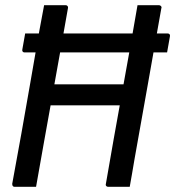

<svg xmlns="http://www.w3.org/2000/svg" viewBox="-20 -720 675 740"><path d="M77 -591H626Q631 -591 633.5 -588Q636 -585 635 -580Q632 -564 629.5 -549Q627 -534 624 -518H74Q70 -518 67.5 -521Q65 -524 66 -529Q69 -545 71.5 -560Q74 -575 77 -591ZM150 -700Q171 -700 191 -700Q211 -700 233 -700Q238 -700 240.5 -696.5Q243 -693 242 -689Q227 -603 211.5 -517Q196 -431 180.5 -344.5Q165 -258 149.5 -172Q134 -86 119 0Q98 0 78 0Q58 0 36 0Q33 0 31 -1.5Q29 -3 28 -5.5Q27 -8 27 -11Q45 -108 62.5 -206Q80 -304 97 -402Q114 -500 131 -598Q136 -624 140.5 -649Q145 -674 150 -700ZM147 -395H417Q428 -395 438 -395Q448 -395 459 -395L483 -400L482 -314H143Q140 -314 138 -315Q136 -316 135 -317.5Q134 -319 134 -321Q134 -323 134 -325ZM480 0Q458 0 438 0Q418 0 397 0Q394 0 391.5 -1.5Q389 -3 388 -5.5Q387 -8 388 -11Q403 -97 418 -183Q433 -269 449 -355.5Q465 -442 480 -528Q495 -614 510 -700Q532 -700 552 -700Q572 -700 593 -700Q595 -700 597 -699Q599 -698 600.5 -696.5Q602 -695 602.5 -693Q603 -691 602 -689Q589 -617 576 -543Q563 -469 550 -396Q537 -323 524 -250Q511 -177 498 -104Q494 -77 489 -51Q484 -25 480 0Z"/></svg>

Font: RecMonoLinear Nerd Font Mono
Style: Italic
Weight: 400
Italic angle: -10°
Monospace: yes
Version: Version 1.085; ttfautohint (v1.8.4.7-5d5b);Nerd Fonts 3.2.1